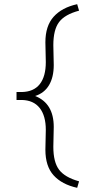

<svg xmlns="http://www.w3.org/2000/svg" viewBox="-20 -709 444 918"><path d="M349 189Q276 173 236.5 129.5Q197 86 197 7L199 -88Q199 -156 169.5 -193Q140 -230 84 -231H59V-269H84Q141 -270 170 -306.5Q199 -343 199 -412L197 -507Q197 -585 236.5 -629Q276 -673 349 -689L358 -658Q290 -640 262.5 -603.5Q235 -567 235 -493L237 -398Q237 -340 214.5 -302Q192 -264 148 -250Q237 -215 237 -102L235 -7Q235 66 262.5 102.5Q290 139 358 158Z"/></svg>

Font: Readex Pro Light
Style: Regular
Weight: 300
Designer: Bonnie Shaver-Troup, Thomas Jockin
Foundry: Lexend
Version: Version 1.200; ttfautohint (v1.8.3)